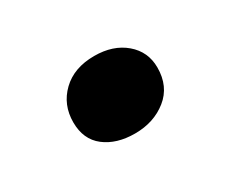

<svg xmlns="http://www.w3.org/2000/svg" viewBox="-47 -259 444 379"><g transform="rotate(-30 175.0 -69.5)"><path d="M82 -63Q82 -103 109.5 -129.5Q137 -156 183 -156Q226 -156 253 -133Q280 -110 280 -74Q280 -31 250 -7Q220 17 177 17Q135 17 108.5 -3.5Q82 -24 82 -63Z"/></g></svg>

Font: Literata 12pt
Style: Bold Italic
Weight: 700
Italic angle: -2°
Designer: Latin by Veronika Burian and Jose Scaglione. Greek by Irene Vlachou. Cyrillic by Vera Evstafieva
Foundry: TypeTogether
Version: Version 3.002